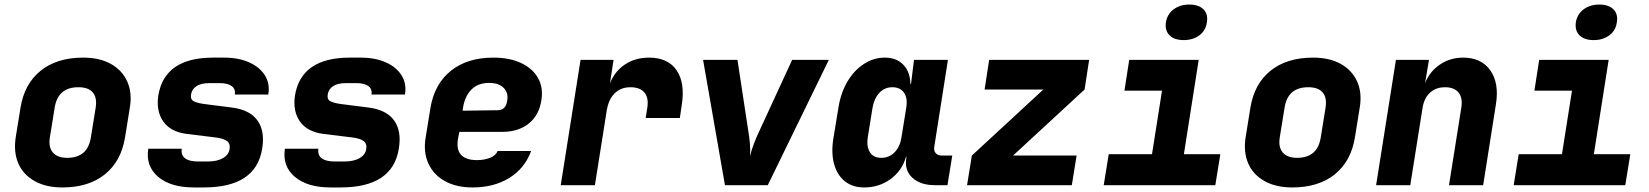

<svg xmlns="http://www.w3.org/2000/svg" viewBox="-20 -813 7240 843"><path d="M254 10Q182 10 132 -18Q82 -46 60.5 -95.5Q39 -145 49 -210L70 -340Q87 -445 158.5 -502.5Q230 -560 345 -560Q418 -560 467.5 -532Q517 -504 539 -454.5Q561 -405 550 -340L529 -210Q512 -105 440.5 -47.5Q369 10 254 10ZM275 -120Q365 -120 379 -210L400 -340Q407 -384 387.5 -407Q368 -430 324 -430Q234 -430 220 -340L199 -210Q192 -167 212 -143.5Q232 -120 275 -120Z M831 10Q729 10 674 -37Q619 -84 631 -160H778Q774 -132 792.5 -118Q811 -104 849 -104H893Q933 -104 958.5 -118.5Q984 -133 988 -158Q992 -183 975.5 -194.5Q959 -206 923 -210L800 -225Q729 -234 697 -279.5Q665 -325 675 -393Q702 -560 916 -560H963Q1028 -560 1074.5 -539Q1121 -518 1143.5 -481.5Q1166 -445 1158 -398H1011Q1015 -422 997.5 -435Q980 -448 945 -448H898Q863 -448 843 -435Q823 -422 819 -399Q815 -376 831.5 -368Q848 -360 879 -356L997 -341Q1077 -331 1110.5 -284Q1144 -237 1131 -160Q1104 10 875 10Z M1431 10Q1329 10 1274 -37Q1219 -84 1231 -160H1378Q1374 -132 1392.5 -118Q1411 -104 1449 -104H1493Q1533 -104 1558.5 -118.5Q1584 -133 1588 -158Q1592 -183 1575.5 -194.5Q1559 -206 1523 -210L1400 -225Q1329 -234 1297 -279.5Q1265 -325 1275 -393Q1302 -560 1516 -560H1563Q1628 -560 1674.5 -539Q1721 -518 1743.5 -481.5Q1766 -445 1758 -398H1611Q1615 -422 1597.5 -435Q1580 -448 1545 -448H1498Q1463 -448 1443 -435Q1423 -422 1419 -399Q1415 -376 1431.5 -368Q1448 -360 1479 -356L1597 -341Q1677 -331 1710.5 -284Q1744 -237 1731 -160Q1704 10 1475 10Z M2055 10Q1983 10 1933 -18Q1883 -46 1860.5 -96Q1838 -146 1849 -210L1870 -340Q1888 -445 1960 -502.5Q2032 -560 2146 -560Q2217 -560 2267.5 -536.5Q2318 -513 2342 -471Q2366 -429 2357 -373Q2347 -307 2301.5 -270.5Q2256 -234 2185 -234H1997L1992 -210Q1982 -158 2003.5 -134Q2025 -110 2074 -110Q2106 -110 2131.5 -120Q2157 -130 2165 -150H2312Q2284 -74 2216.5 -32Q2149 10 2055 10ZM2011 -327 2164 -329Q2181 -329 2192 -338Q2203 -347 2207 -371Q2213 -406 2191 -427.5Q2169 -449 2128 -449Q2079 -449 2050 -420Q2021 -391 2013 -340Z M2442 0 2529 -550H2674L2658 -447Q2679 -500 2724 -530Q2769 -560 2830 -560Q2913 -560 2951 -504Q2989 -448 2973 -350L2965 -295H2815L2822 -340Q2829 -383 2809.5 -406.5Q2790 -430 2748 -430Q2706 -430 2679 -403.5Q2652 -377 2644 -328L2592 0Z M3163 0 3067 -550H3218L3265 -241Q3270 -213 3272.5 -183Q3275 -153 3273 -127Q3279 -153 3290.5 -183Q3302 -213 3315 -240L3458 -550H3619L3351 0Z M3774 10Q3723 10 3689 -17.5Q3655 -45 3642 -93.5Q3629 -142 3639 -205L3662 -345Q3673 -409 3702 -457Q3731 -505 3773.5 -532.5Q3816 -560 3865 -560Q3916 -560 3946 -529Q3976 -498 3977 -445H3980L3993 -550H4142L4082 -168Q4079 -151 4088.5 -140.5Q4098 -130 4115 -130H4161L4140 0H4085Q4021 0 3986 -32.5Q3951 -65 3959 -117L3960 -125H3958Q3941 -64 3890.5 -27Q3840 10 3774 10ZM3849 -120Q3884 -120 3908 -144.5Q3932 -169 3938 -210L3959 -340Q3966 -381 3949.5 -405.5Q3933 -430 3898 -430Q3864 -430 3841 -405.5Q3818 -381 3811 -340L3790 -210Q3784 -169 3799.5 -144.5Q3815 -120 3849 -120Z M4226 0 4247 -130 4561 -420H4303L4323 -550H4762L4742 -420L4428 -130H4707L4686 0Z M4826 0 4848 -136H5038L5082 -415H4917L4938 -550H5243L5178 -136H5338L5316 0ZM5177 -637Q5136 -637 5115 -658Q5094 -679 5099 -715Q5105 -751 5133 -772Q5161 -793 5202 -793Q5243 -793 5264 -772Q5285 -751 5279 -715Q5274 -679 5246 -658Q5218 -637 5177 -637Z M5654 10Q5582 10 5532 -18Q5482 -46 5460.5 -95.5Q5439 -145 5449 -210L5470 -340Q5487 -445 5558.5 -502.5Q5630 -560 5745 -560Q5818 -560 5867.5 -532Q5917 -504 5939 -454.5Q5961 -405 5950 -340L5929 -210Q5912 -105 5840.5 -47.5Q5769 10 5654 10ZM5675 -120Q5765 -120 5779 -210L5800 -340Q5807 -384 5787.5 -407Q5768 -430 5724 -430Q5634 -430 5620 -340L5599 -210Q5592 -167 5612 -143.5Q5632 -120 5675 -120Z M6022 0 6109 -550H6254L6237 -448Q6257 -499 6302 -529.5Q6347 -560 6404 -560Q6484 -560 6523.5 -504Q6563 -448 6548 -355L6492 0H6342L6396 -340Q6403 -383 6384 -406.5Q6365 -430 6325 -430Q6285 -430 6259 -406.5Q6233 -383 6226 -340L6172 0Z M6626 0 6648 -136H6838L6882 -415H6717L6738 -550H7043L6978 -136H7138L7116 0ZM6977 -637Q6936 -637 6915 -658Q6894 -679 6899 -715Q6905 -751 6933 -772Q6961 -793 7002 -793Q7043 -793 7064 -772Q7085 -751 7079 -715Q7074 -679 7046 -658Q7018 -637 6977 -637Z"/></svg>

Font: JetBrains Mono NL ExtraBold
Style: Italic
Weight: 800
Italic angle: -9°
Monospace: yes
Designer: Philipp Nurullin, Konstantin Bulenkov
Foundry: JetBrains
Version: Version 2.305; ttfautohint (v1.8.4.7-5d5b)